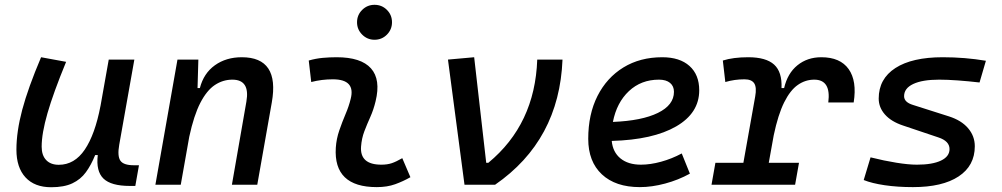

<svg xmlns="http://www.w3.org/2000/svg" viewBox="-20 -764 4142 794"><path d="M191.4 10.3Q123 10.3 85.4 -30.5Q47.9 -71.3 47.9 -145Q47.9 -219.7 72 -310.3Q96.2 -400.9 149.9 -527.3L253.4 -508.3Q200.2 -378.9 176.3 -295.7Q152.3 -212.4 152.3 -157.2Q152.3 -121.6 170.9 -102.1Q189.5 -82.5 223.1 -82.5Q288.1 -82.5 330.6 -145.3Q373 -208 395.5 -325.7V-325.2L429.7 -517.6H535.6L473.1 -165.5Q464.8 -118.7 477.8 -99.6Q490.7 -80.6 533.7 -80.6H554.7L539.6 4.9H516.6Q439.5 4.9 408 -25.4Q376.5 -55.7 384.3 -122.6H373.5Q356.9 -81.5 335.2 -51.8Q313.5 -22 279.3 -5.9Q245.1 10.3 191.4 10.3Z M622.6 0 713.9 -517.6H800.3L796.9 -399.9H806.6Q822.3 -460.9 868.7 -494.1Q915 -527.3 980 -527.3Q1137.2 -527.3 1104 -340.3L1043.9 0H939L999 -344.2Q1014.6 -434.6 940.9 -434.6Q901.9 -434.6 868.4 -412.4Q835 -390.1 808.3 -338.4Q781.7 -286.6 762.7 -198.7L727.5 0Z M1643.6 -109.9 1677.2 -31.2Q1647.5 -14.2 1614.3 -2.2Q1581.1 9.8 1538.1 9.8Q1358.4 9.8 1368.7 -153.3Q1371.1 -189.9 1383.1 -224.6Q1395 -259.3 1408.9 -292Q1422.9 -324.7 1430.2 -355Q1451.2 -436 1356.4 -436Q1310.1 -436 1267.1 -424.8L1256.8 -513.7Q1285.6 -522 1314.5 -524.7Q1343.3 -527.3 1372.1 -527.3Q1473.1 -527.3 1514.2 -481.2Q1555.2 -435.1 1533.2 -345.2Q1524.9 -310.5 1511.5 -280.5Q1498 -250.5 1486.8 -221.2Q1475.6 -191.9 1473.1 -157.7Q1467.8 -83 1557.1 -83Q1581.5 -83 1599.9 -89.1Q1618.2 -95.2 1643.6 -109.9ZM1528.8 -599.6Q1499 -599.6 1477.8 -620.8Q1456.5 -642.1 1456.5 -671.9Q1456.5 -702.1 1477.8 -723.1Q1499 -744.1 1528.8 -744.1Q1559.1 -744.1 1580.1 -723.1Q1601.1 -702.1 1601.1 -671.9Q1601.1 -642.1 1580.1 -620.8Q1559.1 -599.6 1528.8 -599.6Z M1900.9 0 1832.5 -517.6 1940.9 -527.3 1990.7 -90.8H1999.5Q2192.4 -250 2201.7 -517.6H2306.2Q2293 -183.6 2027.3 0Z M2630.4 -83Q2669.4 -83 2713.9 -95.2Q2758.3 -107.4 2799.3 -129.4L2833 -45.9Q2785.2 -19.5 2730.5 -4.9Q2675.8 9.8 2626 9.8Q2525.4 9.8 2469 -43Q2412.6 -95.7 2412.6 -189.9Q2412.6 -291.5 2450.9 -367.2Q2489.3 -442.9 2558.1 -485.1Q2627 -527.3 2718.8 -527.3Q2791 -527.3 2831.3 -491.2Q2871.6 -455.1 2871.6 -390.6Q2871.6 -296.4 2776.1 -241.2Q2680.7 -186 2509.8 -181.2Q2514.2 -134.8 2545.9 -108.9Q2577.6 -83 2630.4 -83ZM2514.6 -259.8Q2634.3 -264.6 2700.7 -297.1Q2767.1 -329.6 2767.1 -384.3Q2767.1 -407.7 2751 -421.1Q2734.9 -434.6 2705.1 -434.6Q2631.3 -434.6 2580.8 -387.2Q2530.3 -339.8 2514.6 -259.8Z M2922.4 0 2938.5 -90.8H3054.2L3103 -364.7Q3109.9 -402.3 3099.1 -419.2Q3088.4 -436 3058.6 -436Q3017.6 -436 2979.5 -424.8L2969.2 -513.7Q3012.2 -527.3 3074.2 -527.3Q3147.9 -527.3 3181.4 -496.8Q3214.8 -466.3 3211.9 -399.9H3222.7Q3236.8 -460.9 3277.8 -494.1Q3318.8 -527.3 3376.5 -527.3Q3454.6 -527.3 3489.5 -478.3Q3524.4 -429.2 3510.3 -340.3H3405.3Q3417.5 -434.6 3347.2 -434.6Q3310.5 -434.6 3279.3 -412.8Q3248 -391.1 3222.9 -340.8Q3197.8 -290.5 3179.7 -204.6L3159.2 -90.8H3284.2L3268.1 0Z M3755.4 9.8Q3691.9 9.8 3638.7 2Q3585.4 -5.9 3551.8 -19.5L3580.1 -113.3Q3636.7 -99.1 3686.8 -91.1Q3736.8 -83 3772 -83Q3835.9 -83 3871.3 -99.9Q3906.7 -116.7 3906.7 -147.5Q3906.7 -180.7 3860.4 -195.8L3713.9 -245.1Q3665.5 -261.2 3639.6 -290.5Q3613.8 -319.8 3613.8 -356.4Q3613.8 -438 3682.9 -482.7Q3752 -527.3 3878.4 -527.3Q3970.7 -527.3 4057.1 -512.7L4030.8 -422.9Q3984.9 -428.2 3941.2 -431.4Q3897.5 -434.6 3863.8 -434.6Q3794.4 -434.6 3756.6 -416.7Q3718.8 -398.9 3718.8 -366.2Q3718.8 -341.3 3755.4 -330.1L3904.3 -282.7Q3956.1 -266.1 3983.6 -233.6Q4011.2 -201.2 4011.2 -159.2Q4011.2 -78.6 3944.3 -34.4Q3877.4 9.8 3755.4 9.8Z"/></svg>

Font: Cascadia Code NF
Style: Italic
Weight: 400
Italic angle: -10°
Monospace: yes
Designer: Aaron Bell
Foundry: Saja Typeworks
Version: Version 2404.023; ttfautohint (v1.8.4)